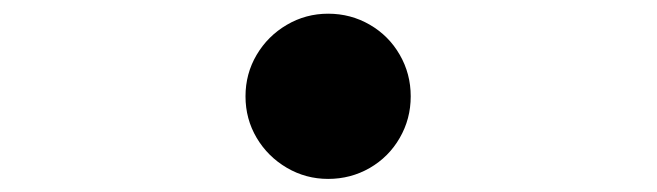

<svg xmlns="http://www.w3.org/2000/svg" viewBox="-20 -497 978 286"><path d="M345.7 -353.5Q345.7 -387.2 362.3 -415.3Q378.9 -443.4 407.2 -460Q435.5 -476.6 468.8 -476.6Q502.4 -476.6 530.8 -460.2Q559.1 -443.8 575.4 -415.5Q591.8 -387.2 591.8 -353.5Q591.8 -319.8 575.4 -291.5Q559.1 -263.2 530.8 -246.8Q502.4 -230.5 468.8 -230.5Q435.5 -230.5 407.2 -247.1Q378.9 -263.7 362.3 -291.7Q345.7 -319.8 345.7 -353.5Z"/></svg>

Font: Pretendard JP ExtraBold
Style: Regular
Weight: 800
Designer: Base glyphs from Inter by Rasmus Andersson; Hangeul glyphs from Noto Sans CJK(Source Han Sans) by Jang Soo-young and Kan
Foundry: Kil Hyung-jin
Version: Version 1.309